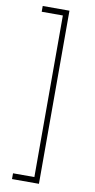

<svg xmlns="http://www.w3.org/2000/svg" viewBox="-99 -742 488 983"><g transform="rotate(10 145.0 -250.0)"><path d="M40 -700H179V200H39V170H150V-670H40Z"/></g></svg>

Font: Fivo Sans Thin
Style: Regular
Weight: 250
Foundry: Alexander Slobzheninov
Version: 1.0